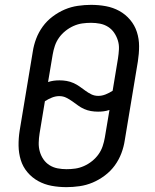

<svg xmlns="http://www.w3.org/2000/svg" viewBox="-20 -763 640 791"><path d="M254 8Q222 8 192.5 2.5Q163 -3 137.5 -17Q112 -31 93 -53.5Q74 -76 65.5 -104Q57 -132 56.5 -162.5Q56 -193 61 -225L115 -550Q119 -577 129 -603.5Q139 -630 156 -653.5Q173 -677 197 -695Q221 -713 247 -724Q273 -735 301 -739Q329 -743 355 -743Q387 -743 416.5 -737.5Q446 -732 471.5 -718Q497 -704 516 -681.5Q535 -659 544 -631Q553 -603 553 -572.5Q553 -542 548 -510L494 -185Q490 -158 480 -131.5Q470 -105 453 -81.5Q436 -58 412 -40Q388 -22 362 -11Q336 0 308 4Q280 8 254 8ZM385 -368Q400 -368 415 -374Q430 -380 444 -389L466 -522Q469 -541 470 -560Q471 -579 465.5 -596.5Q460 -614 450 -628.5Q440 -643 425 -652.5Q410 -662 392 -665.5Q374 -669 355 -669Q337 -669 319 -666.5Q301 -664 283 -656Q265 -648 249.5 -635.5Q234 -623 223 -607.5Q212 -592 206 -574Q200 -556 197 -538L178 -425Q190 -429 201.5 -430.5Q213 -432 225 -432Q240 -432 254.5 -429.5Q269 -427 282.5 -421Q296 -415 308 -406.5Q320 -398 331.5 -389.5Q343 -381 356 -374.5Q369 -368 385 -368ZM254 -66Q272 -66 290 -68.5Q308 -71 326 -79Q344 -87 359.5 -99.5Q375 -112 386 -127.5Q397 -143 403 -161Q409 -179 412 -197L431 -310Q419 -306 407.5 -304.5Q396 -303 384 -303Q369 -303 354.5 -305.5Q340 -308 326.5 -314Q313 -320 301.5 -328.5Q290 -337 278 -345.5Q266 -354 253 -360.5Q240 -367 224 -367Q209 -367 194 -361Q179 -355 165 -346L143 -213Q140 -194 139.5 -175Q139 -156 144 -138.5Q149 -121 159 -106.5Q169 -92 184 -82.5Q199 -73 217 -69.5Q235 -66 254 -66Z"/></svg>

Font: Iosevka Aile Oblique
Style: Regular
Weight: 400
Italic angle: -9°
Designer: Belleve Invis
Foundry: Belleve Invis
Version: Version 31.1.0; ttfautohint (v1.8.4)